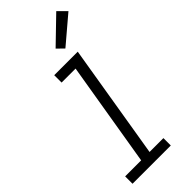

<svg xmlns="http://www.w3.org/2000/svg" viewBox="-308 -1023 1068 1068"><g transform="rotate(-45 225.5 -489.5)"><path d="M24 0V-58H150L253 -677H143V-735H328L216 -58H325V0ZM292 -796 253 -834 403 -979 451 -931Z"/></g></svg>

Font: Iosevka Etoile Light Oblique
Style: Regular
Weight: 300
Italic angle: -9°
Designer: Belleve Invis
Foundry: Belleve Invis
Version: Version 15.5.2; ttfautohint (v1.8.4)